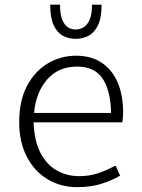

<svg xmlns="http://www.w3.org/2000/svg" viewBox="-20 -771 591 801"><path d="M302.2 9.8Q232.4 9.8 177.5 -23.7Q122.6 -57.1 91.3 -118.4Q60.1 -179.7 60.1 -262.2Q60.1 -351.1 92.8 -412.8Q125.5 -474.6 179.7 -506.6Q233.9 -538.6 297.4 -538.6Q359.9 -538.6 403.6 -509.8Q447.3 -481 470.5 -427.7Q493.7 -374.5 493.7 -300.3Q493.7 -292.5 492.9 -283.9Q492.2 -275.4 491.5 -268.8Q490.7 -262.2 490.2 -260.7H120.1Q123 -182.6 148.9 -133.1Q174.8 -83.5 217 -59.8Q259.3 -36.1 310.1 -36.1Q351.6 -36.1 387 -47.6Q422.4 -59.1 458 -78.6H463.4L481 -38.1Q445.8 -17.6 401.9 -3.9Q357.9 9.8 302.2 9.8ZM122.1 -299.8H443.4Q441.4 -394 407.7 -443.6Q374 -493.2 301.8 -493.2Q224.1 -493.2 177 -439.7Q129.9 -386.2 122.1 -299.8ZM295.4 -608.9Q267.1 -608.9 242.9 -621.6Q218.8 -634.3 204.1 -665.3Q189.5 -696.3 189.5 -751.5H230.5Q230.5 -710 240.2 -687.3Q250 -664.6 264.9 -656.2Q279.8 -647.9 295.4 -647.9Q311.5 -647.9 327.1 -656.2Q342.8 -664.6 353.3 -687.3Q363.8 -710 363.8 -751.5H403.8Q403.8 -696.3 388.7 -665.3Q373.5 -634.3 348.9 -621.6Q324.2 -608.9 295.4 -608.9Z"/></svg>

Font: Comme ExtraLight
Style: Regular
Weight: 250
Version: Version 1.000;gftools[0.9.27]